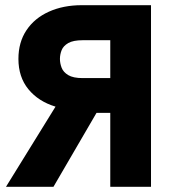

<svg xmlns="http://www.w3.org/2000/svg" viewBox="-20 -720 650 740"><path d="M3 0 194 -309Q128 -329 89.5 -376Q51 -423 51 -493Q51 -557 82 -603.5Q113 -650 168.5 -675Q224 -700 295 -700H562V0H405V-285H352L186 0ZM299 -419H405V-565H299Q262 -565 243 -554Q224 -543 217.5 -526.5Q211 -510 211 -493Q211 -476 217.5 -459Q224 -442 243 -430.5Q262 -419 299 -419Z"/></svg>

Font: Rethink Sans ExtraBold
Style: Regular
Weight: 800
Designer: The Rethink Sans project authors (Hans Thiessen). DM Sans designed by Colophon Foundry.
Foundry: Rethink Communications LLC
Version: Version 1.001